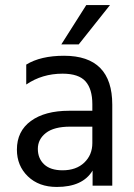

<svg xmlns="http://www.w3.org/2000/svg" viewBox="-20 -736 532 761"><path d="M228 -61Q282 -61 314 -91.5Q346 -122 346 -169V-234H258Q194 -234 162 -209Q130 -184 130 -146Q130 -108 155 -84.5Q180 -61 228 -61ZM347 -60Q308 5 205 5Q134 5 90.5 -37Q47 -79 47 -143Q47 -216 102.5 -256.5Q158 -297 254 -297H346V-323Q346 -383 319 -413.5Q292 -444 228 -444Q147 -444 84 -401V-480Q141 -515 234 -515Q425 -515 425 -321V0H347ZM292 -560H223L322 -716H416Z"/></svg>

Font: Hind Siliguri
Style: Regular
Weight: 400
Designer: Jyotish Sonowal
Foundry: Indian Type Foundry
Version: Version 1.000;PS 1.0;hotconv 1.0.86;makeotf.lib2.5.63406; tt